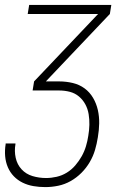

<svg xmlns="http://www.w3.org/2000/svg" viewBox="-20 -540 540 783"><path d="M165 223Q140 223 116.5 219Q93 215 72.5 205Q52 195 36.5 179Q21 163 12 142Q3 121 1 97Q-1 73 3 48V45H43V48Q38 76 44 103.5Q50 131 68 150.5Q86 170 112.5 178Q139 186 168 186Q189 186 211 181Q233 176 252.5 164Q272 152 287 134.5Q302 117 313 97.5Q324 78 330.5 56.5Q337 35 340 14Q344 -9 344.5 -31Q345 -53 341.5 -74.5Q338 -96 328 -114.5Q318 -133 302 -146.5Q286 -160 265 -165.5Q244 -171 221 -171H113L119 -208L380 -483H93L99 -520H434L428 -483L167 -208H221Q250 -208 277 -201.5Q304 -195 325 -179.5Q346 -164 359.5 -141Q373 -118 379 -91.5Q385 -65 384.5 -37Q384 -9 379 20Q375 46 367.5 71.5Q360 97 346 121Q332 145 312 165Q292 185 268 198.5Q244 212 217.5 217.5Q191 223 165 223Z"/></svg>

Font: Iosevka Term Curly XLt Obl
Style: Regular
Weight: 200
Italic angle: -9°
Designer: Belleve Invis
Foundry: Belleve Invis
Version: Version 32.3.0